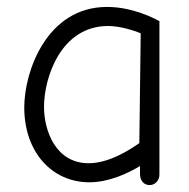

<svg xmlns="http://www.w3.org/2000/svg" viewBox="-20 -534 545 554"><path d="M440 -473C425 -481 363 -514 289 -514C115 -514 50 -328 50 -224C50 -95 130 -8 238 -8C293 -8 348 -33 384 -55V-32C384 -15 393 0 412 0C428 0 440 -14 440 -30ZM382 -121C359 -105 297 -63 236 -63C141 -63 107 -156 107 -226C107 -309 155 -459 292 -459C326 -459 367 -446 386 -438Z"/></svg>

Font: Comic Neue
Style: Normal
Weight: 400
Designer: Craig Rozynski
Foundry: Craig Rozynski
Version: Version 2.003